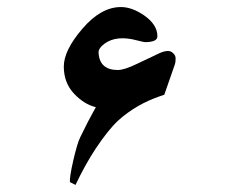

<svg xmlns="http://www.w3.org/2000/svg" viewBox="-20 -519 662 545"><path d="M252 -214.8Q218.8 -222.7 189.9 -253.4Q161.1 -284.2 161.1 -330.1Q161.1 -376 213.9 -437.5Q266.6 -499 323.2 -499Q354.5 -499 388.7 -475.6Q426.8 -449.2 426.8 -416Q426.8 -399.4 391.6 -399.4Q388.7 -399.4 369.1 -404.3Q311.5 -419.9 277.3 -395.5Q258.8 -381.8 259.8 -369.1Q262.7 -320.3 314.5 -320.3Q333 -320.3 369.1 -337.9L424.8 -364.3Q455.1 -379.9 467.8 -371.1Q478.5 -363.3 478.5 -353.5Q478.5 -341.8 476.6 -336.9L446.3 -250L434.6 -246.1Q366.2 -222.7 315.4 -176.8Q287.1 -150.4 252 -97.7Q222.7 -53.7 194.3 5.9L178.7 -2Q176.8 -14.6 188 -63.5Q199.2 -112.3 208 -129.9Q229.5 -174.8 252 -214.8Z"/></svg>

Font: Thabit-Bold
Style: Bold
Weight: 700
Designer: Regenerated by Nadim Shaikli
Foundry: MAK Alagha
Version: 0.01